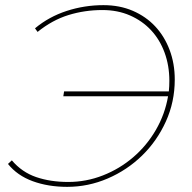

<svg xmlns="http://www.w3.org/2000/svg" viewBox="-20 -723 746 746"><path d="M229 -368H636Q637 -378 637.5 -388Q638 -398 638 -409Q638 -468 619.5 -518.5Q601 -569 567 -605.5Q533 -642 485 -663Q437 -684 378 -684Q309 -684 246 -664.5Q183 -645 126 -599L116 -613Q170 -658 239 -680.5Q308 -703 382 -703Q445 -703 496 -681Q547 -659 583 -620.5Q619 -582 639 -529Q659 -476 659 -414Q659 -327 624.5 -251Q590 -175 532 -118.5Q474 -62 398.5 -29.5Q323 3 241 3Q167 3 107 -19Q47 -41 11 -86L26 -100Q65 -54 120.5 -35Q176 -16 245 -16Q315 -16 380 -41.5Q445 -67 497.5 -112Q550 -157 585.5 -218Q621 -279 633 -349H226Z"/></svg>

Font: Argentum Sans Thin
Style: Italic
Weight: 100
Italic angle: -11°
Designer: Julieta Ulanovsky (font), Cristiano Sobral (main changes and remaster)
Foundry: Julieta Ulanovsky (font), Cristiano Sobral (main changes and remaster)
Version: Version 2.007;June 15, 2022;FontCreator 14.0.0.2814 64-bit; 